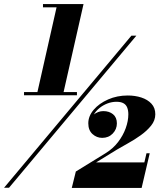

<svg xmlns="http://www.w3.org/2000/svg" viewBox="-37 -826 786 947"><path d="M-17 100 611 -650H635.5L7.5 100ZM81.5 -356V-372H342.5V-356ZM317 101 337 20 484 -70.5Q520.5 -93 545.2 -125.2Q570 -157.5 583 -193.5Q596 -229.5 596 -262Q596 -282 590.2 -296Q584.5 -310 571.5 -317Q558.5 -324 537.5 -324Q515 -324 493.2 -315.8Q471.5 -307.5 453.5 -293Q435.5 -278.5 424.8 -259.2Q414 -240 414 -218H399Q399 -240.5 422.8 -259.2Q446.5 -278 472.5 -278Q501.5 -278 520.5 -262.5Q539.5 -247 539.5 -217.5Q539.5 -188.5 519 -167.2Q498.5 -146 467 -146Q440 -146 419.2 -164.8Q398.5 -183.5 398.5 -218Q398.5 -253.5 425.2 -284.8Q452 -316 496.2 -335.5Q540.5 -355 593 -355Q629.5 -355 660.2 -345Q691 -335 710 -314.5Q729 -294 729 -262.5Q729 -232 708.2 -206.2Q687.5 -180.5 657 -158.8Q626.5 -137 594.8 -119.5Q563 -102 540.5 -88.5L437 -25H675L685.5 -70H701.5L661.5 101ZM144 -356 242 -790H175V-806H375L273 -356Z"/></svg>

Font: Bodoni Moda 9pt Black
Style: Italic
Weight: 900
Italic angle: -13°
Designer: Owen Earl
Foundry: indestructible type
Version: Version 2.004